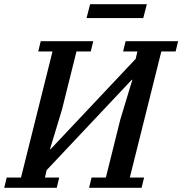

<svg xmlns="http://www.w3.org/2000/svg" viewBox="-46 -894 868 914"><path d="M-14 -49H54L204 -649H136L148 -698H398L386 -649H318L249 -372L192 -184H195L600 -614L608 -649H540L552 -698H802L790 -649H722L572 -49H640L628 0H378L390 -49H458L527 -326L584 -514H581L176 -84L168 -49H236L224 0H-26ZM383 -874H653L636 -808H366Z"/></svg>

Font: IBM Plex Serif Medium
Style: Italic
Weight: 500
Italic angle: -14°
Designer: Mike Abbink, Paul van der Laan, Pieter van Rosmalen
Foundry: Bold Monday
Version: Version 2.5